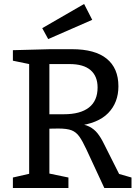

<svg xmlns="http://www.w3.org/2000/svg" viewBox="-20 -948 701 968"><path d="M45 0V-53L141 -75L127 -54V-643L146 -621L45 -642V-695L233 -700H343Q459 -700 518 -652Q577 -604 577 -513Q577 -431 525.5 -378Q474 -325 367 -313V-325Q406 -322 430.5 -309.5Q455 -297 472 -275.5Q489 -254 504 -223L587 -58L556 -78L643 -53V0H506L415 -196Q396 -237 380 -259.5Q364 -282 341 -291Q318 -300 274 -300L211 -299L229 -315V-54L214 -76L325 -53V0ZM229 -346 211 -372H302Q385 -372 428.5 -406Q472 -440 472 -507Q472 -564 436.5 -594.5Q401 -625 331 -625H211L229 -643ZM223 -751 193 -806 404 -928 445 -848Z"/></svg>

Font: Bitter Thin Medium
Style: Regular
Weight: 500
Version: Version 3.021